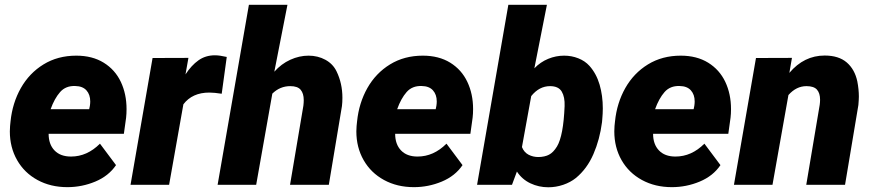

<svg xmlns="http://www.w3.org/2000/svg" viewBox="-20 -770 3635 800"><path d="M463.4 -82Q432.6 -36.6 377 -13.4Q321.3 9.8 260.7 9.8Q190.9 9.8 136.2 -20Q81.5 -49.8 51.3 -102.8Q21 -155.8 21 -222.7Q21 -230.5 22 -245.1L23.9 -264.2Q31.7 -340.8 66.9 -403.1Q102.1 -465.3 161.4 -501.7Q220.7 -538.1 297.9 -538.1Q364.7 -538.1 412.1 -508.8Q459.5 -479.5 483.4 -429Q507.3 -378.4 507.3 -315.4Q507.3 -295.4 505.4 -279.3L496.1 -212.4H182.6Q182.6 -168.9 207 -143.3Q231.4 -117.7 275.9 -117.7Q342.8 -117.7 396.5 -171.4ZM190.9 -314.9H351.6L354.5 -329.1Q356 -338.9 356 -347.2Q356 -376 340.1 -393.6Q324.2 -411.1 293.5 -411.6Q253.9 -413.1 230.5 -386.5Q207 -359.9 190.9 -314.9Z M744.1 -335.4 684.6 0H523.9L615.7 -528.3L765.1 -528.8L752.9 -460Q777.3 -497.6 806.9 -518.6Q836.4 -539.6 875.5 -539.6Q895 -539.6 924.8 -532.7L903.8 -379.4Q872.6 -384.3 852.1 -384.3Q781.2 -384.3 744.1 -335.4Z M1114.7 -379.9 1047.4 0H886.7L1017.1 -750H1177.7L1123 -471.2Q1151.9 -503.9 1189.5 -521Q1227.1 -538.1 1265.6 -538.1Q1304.2 -538.1 1335.7 -521Q1367.2 -503.9 1382.3 -472.7Q1406.7 -422.4 1406.7 -362.8Q1406.7 -343.8 1404.8 -328.1L1350.1 0H1188.5L1244.1 -329.6Q1245.6 -342.3 1245.6 -353Q1245.6 -380.4 1232.9 -395.8Q1220.2 -411.1 1189.5 -411.1Q1146.5 -411.1 1114.7 -379.9Z M1907.2 -82Q1876.5 -36.6 1820.8 -13.4Q1765.1 9.8 1704.6 9.8Q1634.8 9.8 1580.1 -20Q1525.4 -49.8 1495.1 -102.8Q1464.8 -155.8 1464.8 -222.7Q1464.8 -230.5 1465.8 -245.1L1467.8 -264.2Q1475.6 -340.8 1510.7 -403.1Q1545.9 -465.3 1605.2 -501.7Q1664.6 -538.1 1741.7 -538.1Q1808.6 -538.1 1856 -508.8Q1903.3 -479.5 1927.2 -429Q1951.2 -378.4 1951.2 -315.4Q1951.2 -295.4 1949.2 -279.3L1939.9 -212.4H1626.5Q1626.5 -168.9 1650.9 -143.3Q1675.3 -117.7 1719.7 -117.7Q1786.6 -117.7 1840.3 -171.4ZM1634.8 -314.9H1795.4L1798.3 -329.1Q1799.8 -338.9 1799.8 -347.2Q1799.8 -376 1783.9 -393.6Q1768.1 -411.1 1737.3 -411.6Q1697.8 -413.1 1674.3 -386.5Q1650.9 -359.9 1634.8 -314.9Z M2488.3 -260.3Q2479 -188.5 2452.4 -127.4Q2425.8 -66.4 2379.4 -28.3Q2356.9 -10.3 2326.7 0Q2296.4 10.3 2264.6 10.3Q2225.1 10.3 2190.2 -6.1Q2155.3 -22.5 2133.8 -55.2L2113.3 0H1967.8L2098.1 -750H2258.8L2206.5 -485.4Q2231.9 -511.7 2264.2 -524.9Q2296.4 -538.1 2330.6 -538.1Q2361.8 -538.1 2389.6 -527.1Q2417.5 -516.1 2436 -495.6Q2464.8 -463.4 2478.3 -417.5Q2491.7 -371.6 2491.7 -318.4Q2491.7 -296.9 2489.3 -271ZM2193.4 -369.6 2154.8 -157.2Q2163.6 -135.3 2182.1 -125.5Q2200.7 -115.7 2223.1 -115.7Q2235.8 -115.7 2247.8 -118.4Q2259.8 -121.1 2267.6 -125.5Q2285.6 -134.8 2300.8 -159.7Q2327.6 -204.6 2332.5 -327.6Q2334 -365.7 2320.6 -388.4Q2307.1 -411.1 2272 -411.1Q2226.6 -411.1 2193.4 -369.6Z M2981.9 -82Q2951.2 -36.6 2895.5 -13.4Q2839.8 9.8 2779.3 9.8Q2709.5 9.8 2654.8 -20Q2600.1 -49.8 2569.8 -102.8Q2539.6 -155.8 2539.6 -222.7Q2539.6 -230.5 2540.5 -245.1L2542.5 -264.2Q2550.3 -340.8 2585.4 -403.1Q2620.6 -465.3 2679.9 -501.7Q2739.3 -538.1 2816.4 -538.1Q2883.3 -538.1 2930.7 -508.8Q2978 -479.5 3002 -429Q3025.9 -378.4 3025.9 -315.4Q3025.9 -295.4 3023.9 -279.3L3014.6 -212.4H2701.2Q2701.2 -168.9 2725.6 -143.3Q2750 -117.7 2794.4 -117.7Q2861.3 -117.7 2915 -171.4ZM2709.5 -314.9H2870.1L2873 -329.1Q2874.5 -338.9 2874.5 -347.2Q2874.5 -376 2858.6 -393.6Q2842.8 -411.1 2812 -411.6Q2772.5 -413.1 2749 -386.5Q2725.6 -359.9 2709.5 -314.9Z M3265.1 -374 3198.7 0H3038.1L3129.9 -528.3L3279.8 -528.8L3269 -466.3Q3330.1 -538.6 3416 -538.6Q3474.6 -538.6 3508.1 -509.8Q3541.5 -481 3552.2 -430.7Q3558.6 -397.5 3558.6 -367.7Q3558.6 -356 3556.6 -332.5L3501 0H3339.4L3395.5 -333.5Q3397 -344.7 3397 -354.5Q3397 -381.8 3384 -396.5Q3371.1 -411.1 3340.3 -411.1Q3297.9 -411.1 3265.1 -374Z"/></svg>

Font: Mardoto Black
Style: Italic
Weight: 900
Italic angle: -12°
Designer: Christian Robertson, Vahan Hovhannisyan
Foundry: Google
Version: Version 1.000